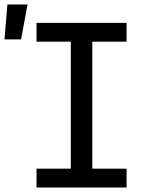

<svg xmlns="http://www.w3.org/2000/svg" viewBox="-64 -837 684 857"><path d="M99 0V-84H252V-651H99V-735H501V-651H348V-84H501V0ZM-44 -661 -31 -817H59L30 -661Z"/></svg>

Font: Iosevka Fixed Medium Extended
Style: Regular
Weight: 500
Width: 7
Monospace: yes
Designer: Belleve Invis
Foundry: Belleve Invis
Version: Version 24.1.1; ttfautohint (v1.8.4)